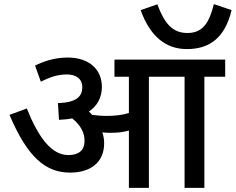

<svg xmlns="http://www.w3.org/2000/svg" viewBox="-20 -911 1143 931"><path d="M1103 -862 1017 -891C995 -802 964 -751 889 -751C818 -751 778 -795 743 -890L662 -862C709 -731 787 -673 886 -673C993 -673 1070 -724 1103 -862ZM485 -216C485 -235 482 -253 476 -269C488 -268 500 -267 511 -267C545 -267 574 -269 605 -278V0H702V-539H875V0H971V-539H1072V-622H535V-539H605V-363C571 -353 539 -349 498 -349C472 -349 449 -351 427 -354C422 -359 417 -365 411 -370C453 -398 474 -440 474 -490C474 -572 415 -632 308 -632C241 -632 186 -611 150 -593L178 -515C221 -536 257 -550 305 -550C343 -550 379 -533 379 -488C379 -441 348 -414 261 -411L266 -330C289 -331 311 -333 330 -337C367 -307 390 -272 390 -228C390 -180 359 -159 312 -159C230 -159 167 -243 110 -385L26 -354C114 -147 202 -74 320 -74C418 -74 485 -123 485 -216Z"/></svg>

Font: Noto Sans Devanagari UI Medium
Style: Regular
Weight: 500
Designer: Jelle Bosma - Monotype Design Team
Foundry: Monotype Imaging Inc.
Version: Version 2.004